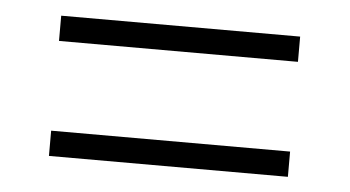

<svg xmlns="http://www.w3.org/2000/svg" viewBox="-31 -528 622 341"><g transform="rotate(5 279.5 -357.0)"><path d="M66 -437H492V-482H66ZM66 -232H492V-277H66Z"/></g></svg>

Font: Noto Serif Georgian Light
Style: Regular
Weight: 300
Designer: Monotype Design Team, Akaki Razmadze
Foundry: Google LLC
Version: Version 2.003